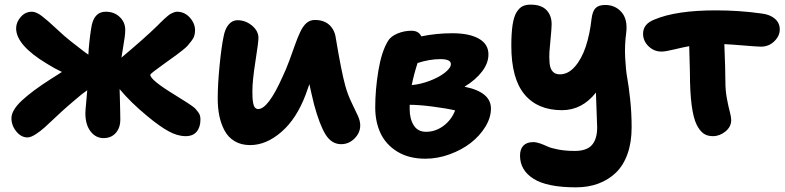

<svg xmlns="http://www.w3.org/2000/svg" viewBox="-20 -614 3347 819"><path d="M97.2 -27.8Q70.3 -27.8 49.6 -53.2Q28.8 -78.6 28.8 -109.9Q28.8 -143.6 73.2 -185.1Q117.7 -226.6 198.2 -277.8Q209 -284.7 224.4 -294.4Q239.7 -304.2 244.1 -307.1Q212.4 -321.8 179.2 -342.8Q48.8 -421.4 48.8 -493.2Q48.8 -519 68.4 -541.5Q87.9 -564 116.2 -564Q134.3 -564 158.4 -545.7Q182.6 -527.3 220.2 -491.9Q257.8 -456.5 283.2 -437Q290 -432.1 316.2 -411.4Q342.3 -390.6 356.9 -380.9Q359.9 -436.5 369.1 -494.1Q378.9 -564 431.2 -564Q467.3 -564 490.7 -541.5Q514.2 -519 514.2 -486.8Q514.2 -473.1 512 -455.8Q509.8 -438.5 504.6 -408.9Q499.5 -379.4 498 -368.2Q599.1 -453.1 650.9 -503.9Q654.3 -507.3 665 -518.1Q675.8 -528.8 680.2 -532.7Q684.6 -536.6 693.6 -544.4Q702.6 -552.2 708.3 -555.2Q713.9 -558.1 721.2 -561Q728.5 -564 734.9 -564Q767.1 -564 789.6 -539.1Q812 -514.2 812 -484.9Q812 -472.7 808.8 -461.7Q805.7 -450.7 796.4 -439Q787.1 -427.2 780.8 -419.7Q774.4 -412.1 757.6 -398.9Q740.7 -385.7 733.6 -380.4Q726.6 -375 705.1 -359.9Q692.9 -351.1 677.7 -340.1Q662.6 -329.1 654.1 -322.8Q645.5 -316.4 637 -310.1Q628.4 -303.7 624.8 -300Q621.1 -296.4 621.1 -294.9Q621.1 -272.9 726.1 -209Q734.4 -203.6 752.9 -192.1Q771.5 -180.7 777.8 -176.5Q784.2 -172.4 796.9 -163.6Q809.6 -154.8 814 -149.7Q818.4 -144.5 824.7 -136.5Q831.1 -128.4 833 -120.8Q835 -113.3 835 -104Q835 -71.8 819.1 -52.5Q803.2 -33.2 772 -33.2Q737.3 -33.2 699.2 -54Q661.1 -74.7 608.9 -118.2Q536.6 -177.7 490.2 -233.9Q490.7 -218.8 491.5 -189Q492.2 -159.2 492.7 -137.5Q493.2 -115.7 493.2 -104Q493.2 -68.4 473.6 -46.6Q454.1 -24.9 421.9 -24.9Q388.2 -24.9 366.2 -53.7Q344.2 -82.5 344.2 -130.9Q344.2 -143.1 347.7 -177.2Q351.1 -211.4 352.1 -229Q339.8 -220.7 327.9 -211.2Q315.9 -201.7 297.6 -185.8Q279.3 -169.9 270 -162.1Q249.5 -144.5 218.8 -115.5Q188 -86.4 170.2 -70.3Q152.3 -54.2 131.8 -41Q111.3 -27.8 97.2 -27.8Z M1046.9 4.9Q1008.8 4.9 981 -11.7Q953.1 -28.3 937.7 -57.4Q922.4 -86.4 915.5 -120.1Q908.7 -153.8 908.7 -193.8Q908.7 -253.9 916.7 -335Q924.8 -416 933.6 -457Q939.5 -490.7 955.3 -509.3Q971.2 -527.8 992.7 -527.8Q1027.3 -527.8 1054.9 -504.9Q1082.5 -481.9 1082.5 -452.1Q1082.5 -435.1 1069.6 -352.5Q1056.6 -270 1056.6 -226.1Q1056.6 -209 1057.1 -198.2Q1057.6 -187.5 1059.8 -174.6Q1062 -161.6 1067.6 -155.3Q1073.2 -148.9 1081.5 -148.9Q1124 -148.9 1185.5 -287.1Q1200.2 -317.4 1214.8 -357.2Q1229.5 -397 1239 -424.3Q1248.5 -451.7 1260.5 -477.3Q1272.5 -502.9 1287.6 -515.9Q1302.7 -528.8 1322.8 -528.8Q1362.3 -528.8 1385.3 -507.3Q1408.2 -485.8 1412.6 -450.2Q1436 -309.6 1452.6 -249Q1462.9 -211.4 1479.5 -177Q1496.1 -142.6 1506.3 -120.6Q1516.6 -98.6 1516.6 -79.1Q1516.6 -47.4 1492.2 -23.2Q1467.8 1 1435.5 1Q1394.5 1 1368.9 -40Q1343.3 -81.1 1319.8 -168Q1306.2 -223.6 1299.8 -254.9Q1298.3 -250.5 1292.5 -234.9Q1286.6 -219.2 1283.7 -210Q1245.1 -107.4 1180.4 -51.3Q1115.7 4.9 1046.9 4.9Z M1794.4 63Q1724.6 63 1675.5 33.2Q1626.5 3.4 1603.5 -45.2Q1580.6 -93.8 1580.6 -155.8Q1580.6 -231.9 1594 -312.5Q1607.4 -393.1 1634.3 -438Q1646 -458.5 1674.8 -470.7Q1703.6 -482.9 1735.4 -482.9Q1765.6 -482.9 1777.3 -459Q1841.8 -472.2 1909.7 -472.2Q1981.9 -472.2 2022.7 -449Q2063.5 -425.8 2063.5 -381.8Q2063.5 -344.7 2036.4 -309.1Q2009.3 -273.4 1961.4 -244.1Q2074.2 -221.7 2074.2 -150.9Q2074.2 -112.3 2050.3 -73.2Q2026.4 -34.2 1988 -4.4Q1949.7 25.4 1898.2 44.2Q1846.7 63 1794.4 63ZM1858.4 -361.8Q1812 -361.8 1761.2 -345.2Q1745.1 -295.9 1736.3 -251Q1773.9 -254.4 1813.2 -269.3Q1852.5 -284.2 1877.9 -304.2Q1903.3 -324.2 1903.3 -340.8Q1903.3 -361.8 1858.4 -361.8ZM1727.5 -148.9Q1727.5 -106.9 1744.9 -79.3Q1762.2 -51.8 1797.4 -51.8Q1837.9 -51.8 1872.1 -77.4Q1906.2 -103 1921.4 -143.1Q1883.8 -151.9 1825.7 -159.4Q1767.6 -167 1727.5 -167Z M2437 185.1Q2314 185.1 2256.1 148.7Q2198.2 112.3 2198.2 49.8Q2198.2 22 2212.6 7.1Q2227.1 -7.8 2254.4 -7.8Q2268.1 -7.8 2284.4 -2Q2300.8 3.9 2315.9 11Q2331.1 18.1 2361.8 23.9Q2392.6 29.8 2432.1 29.8Q2482.9 29.8 2505.1 4.4Q2527.3 -21 2527.3 -70.8Q2527.3 -87.4 2522 -219.2Q2462.9 -144 2377 -144Q2273.4 -144 2217.3 -211.4Q2161.1 -278.8 2161.1 -418.9Q2161.1 -472.7 2166.5 -507.8Q2171.9 -543 2183.3 -561.5Q2194.8 -580.1 2208.7 -587.2Q2222.7 -594.2 2243.2 -594.2Q2289.6 -594.2 2311.8 -570.3Q2334 -546.4 2333 -507.8Q2332.5 -487.8 2328.9 -452.1Q2325.2 -416.5 2323.7 -393.8Q2322.3 -371.1 2324.2 -346.4Q2326.2 -321.8 2337.2 -309.3Q2348.1 -296.9 2368.2 -296.9Q2403.8 -296.9 2432.6 -330.1Q2461.4 -363.3 2478.8 -415.8Q2496.1 -468.3 2503.4 -534.2Q2507.3 -565.9 2520.3 -579.3Q2533.2 -592.8 2562 -592.8Q2604 -592.8 2630.9 -562.5Q2657.7 -532.2 2651.4 -476.1Q2644 -422.9 2646.7 -368.9Q2649.4 -314.9 2655.5 -282Q2661.6 -249 2668 -190.9Q2674.3 -132.8 2674.3 -70.8Q2674.3 -6.8 2656.7 42.5Q2639.2 91.8 2607.2 122.6Q2575.2 153.3 2532.2 169.2Q2489.3 185.1 2437 185.1Z M3021 -33.2Q2997.1 -33.2 2981.2 -44.4Q2965.3 -55.7 2952.1 -81.1Q2922.9 -139.6 2922.9 -306.2Q2922.9 -327.6 2919.9 -417Q2897 -413.1 2857.9 -403.6Q2818.8 -394 2801.3 -394Q2770 -394 2746.6 -416.5Q2723.1 -439 2723.1 -470.2Q2723.1 -512.2 2772 -530.8Q2864.3 -569.8 3033.2 -569.8Q3134.8 -569.8 3230 -556.2Q3265.1 -551.8 3285.6 -533.9Q3306.2 -516.1 3306.2 -488.8Q3306.2 -460.4 3282.7 -437.7Q3259.3 -415 3226.1 -415Q3210.9 -415 3155.5 -419.7Q3100.1 -424.3 3069.8 -425.8Q3074.2 -315.9 3074.2 -267.1Q3074.2 -227.5 3080.6 -193.8Q3086.9 -160.2 3093 -137.5Q3099.1 -114.7 3099.1 -102.1Q3099.1 -73.2 3074.5 -53.2Q3049.8 -33.2 3021 -33.2Z"/></svg>

Font: Shantell Sans Bouncy
Style: Bold
Weight: 700
Designer: Stephen Nixon, Anya Danilova, Shantell Martin
Foundry: Arrow Type
Version: Version 1.006;[9816181b4]